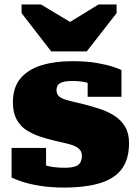

<svg xmlns="http://www.w3.org/2000/svg" viewBox="-20 -831 625 863"><path d="M210 -600H370L504 -772V-811H423L247 -703H344L164 -811H77V-772ZM348 -130Q348 -148 338.5 -158.5Q329 -169 312 -176Q295 -183 273.5 -187.5Q252 -192 228 -198Q194 -206 160.5 -217Q127 -228 99 -246Q71 -264 54.5 -294.5Q38 -325 38 -371Q38 -438 72 -478.5Q106 -519 166 -537.5Q226 -556 304 -556Q369 -556 415 -548Q461 -540 489 -530.5Q517 -521 526 -516V-396H374V-488Q392 -490 401 -485.5Q410 -481 411.5 -474Q413 -467 411 -459.5Q409 -452 406 -447Q394 -453 379 -457.5Q364 -462 346 -464.5Q328 -467 305 -467Q269 -467 251.5 -458Q234 -449 234 -426Q234 -410 243 -400.5Q252 -391 269 -385Q286 -379 308.5 -374Q331 -369 358 -362Q393 -353 428.5 -341.5Q464 -330 494 -311Q524 -292 542 -262Q560 -232 560 -188Q560 -117 528.5 -73Q497 -29 431.5 -8.5Q366 12 267 12Q207 12 158.5 4Q110 -4 78 -15Q46 -26 32 -33V-166H187V-45Q166 -51 154 -62Q142 -73 138 -83.5Q134 -94 138 -99.5Q142 -105 153 -99Q165 -94 182 -88.5Q199 -83 221 -80Q243 -77 270 -77Q298 -77 315 -82Q332 -87 340 -99Q348 -111 348 -130Z"/></svg>

Font: Roboto Serif Black
Style: Regular
Weight: 900
Designer: Greg Gazdowicz
Foundry: Commercial Type
Version: Version 1.008